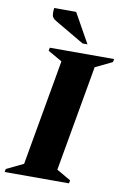

<svg xmlns="http://www.w3.org/2000/svg" viewBox="-125 -917 636 973"><g transform="rotate(10 193.5 -431.0)"><path d="M-30 0 -27 -16 60 -58 156 -602 83 -644 86 -660H417L414 -644L327 -602L231 -58L304 -16L301 0ZM246 -710 94 -799Q75 -810 72.5 -825Q70 -840 73 -862H186L271 -710Z"/></g></svg>

Font: Spectral ExtraBold
Style: Italic
Weight: 800
Italic angle: -10°
Designer: Jean-Baptiste Levee
Foundry: Production Type
Version: Version 2.001